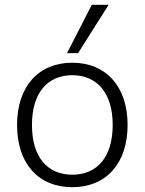

<svg xmlns="http://www.w3.org/2000/svg" viewBox="-20 -771 602 799"><path d="M281 8C421 8 511 -90 511 -251C511 -411 421 -510 281 -510C140 -510 51 -411 51 -251C51 -90 140 8 281 8ZM281 -44C178 -44 113 -116 113 -251C113 -385 178 -458 281 -458C383 -458 449 -385 449 -251C449 -116 383 -44 281 -44ZM259 -550H305L432 -751H362Z"/></svg>

Font: Poppy and Pepper Light
Style: Regular
Weight: 300
Designer: Thy Ha
Foundry: Thy Ha
Version: Version 0.001;Glyphs 3.2 (3227)